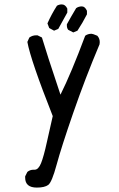

<svg xmlns="http://www.w3.org/2000/svg" viewBox="-20 -842 540 870"><path d="M147 8Q94 8 94 -37V-43L104 -63Q116 -73 132 -73H137Q154 -73 166 -102.5Q178 -132 192.5 -198.5Q207 -265 219 -316Q119 -569 104 -652L113 -672Q127 -682 144 -682H150L170 -672Q189 -607 254 -413Q303 -511 366 -680Q378 -689 395 -689Q400 -689 421 -680Q432 -668 432 -651L431 -641Q366 -487 312 -331Q258 -175 236.5 -95.5Q215 -16 198.5 -4Q182 8 147 8ZM312 -695 289 -707Q283 -715 283 -726V-732Q304 -770 325 -805Q336 -813 351 -813Q365 -813 374 -793V-777Q354 -738 331 -703ZM225 -703 203 -715 195 -736Q213 -777 238 -816Q248 -822 260 -822Q276 -822 285 -803V-785L244 -711Z"/></svg>

Font: Xiaolai Mono SC
Style: Regular
Weight: 400
Monospace: yes
Designer: LXGW / Nozomi Seto
Version: Version 3.113;September 30, 2024